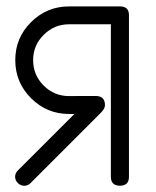

<svg xmlns="http://www.w3.org/2000/svg" viewBox="-20 -591 496 611"><path d="M390.4 -28.6Q390.4 0 361.8 0Q332.8 0 332.8 -28.6V-513.7H199.7Q152.6 -513.7 119 -480.1Q85.4 -446.5 85.4 -399.7Q85.4 -352.3 119 -318.7Q152.6 -285.2 199.7 -285.2Q213.6 -285.2 242.4 -285.6Q270.5 -285.6 284.4 -285.6Q314 -285.6 314 -256.3Q314 -245.6 302 -233.2L77.1 -8.3Q68.6 0.2 57.4 0.2Q45.7 0.2 36.9 -8.4Q28.1 -17.1 28.1 -28.8Q28.1 -39.6 36.9 -48.6L216.8 -228.3H199.7Q129.2 -228.3 78.9 -278.4Q28.6 -328.6 28.6 -399.7Q28.6 -470.7 78.9 -520.6Q129.2 -570.6 199.7 -570.6H362.1Q390.4 -570.6 390.4 -542.7Z"/></svg>

Font: EnergyBar
Style: Regular
Weight: 400
Italic angle: -10°
Version: 1.0 2000-03-28